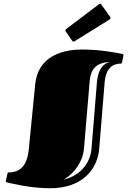

<svg xmlns="http://www.w3.org/2000/svg" viewBox="-20 -981 687 1020"><path d="M133 -188C124 -97 84 -65 26 -65C24 -65 21 -64 20 -60L12 -23C11 -21 11 -19 11 -18C11 -14 13 -13 17 -12C43 -6 140 19 248 19C410 19 497 -75 507 -190L536 -545C541 -602 565 -643 622 -643C624 -643 627 -644 628 -648L635 -683C636 -686 636 -688 636 -689C636 -692 634 -693 631 -694C605 -700 512 -718 417 -718C301 -718 181 -676 167 -533ZM318 -27C382 -64 421 -130 426 -190L456 -545C460 -591 471 -648 564 -652C518 -641 500 -597 495 -545L466 -190C461 -126 417 -50 318 -27ZM563 -878C566 -880 567 -882 567 -885C567 -887 566 -890 564 -893L519 -956C516 -959 514 -961 512 -961C509 -961 507 -960 505 -958L332 -827C329 -824 327 -822 327 -819C327 -818 328 -815 330 -813L363 -765C366 -761 369 -760 371 -760C373 -760 375 -761 378 -763Z"/></svg>

Font: Fascinate Inline
Style: Regular
Weight: 900
Designer: Astigmatic (AOETI)
Foundry: Astigmatic (AOETI)
Version: Version 1.000